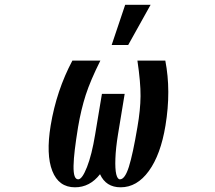

<svg xmlns="http://www.w3.org/2000/svg" viewBox="-20 -797 894 797"><path d="M280.5 -545.5H396.7Q355.5 -463.4 335.9 -402.9Q316.4 -342.3 304 -269.2Q295.1 -214.1 290.5 -175.8Q285.9 -137.4 285.3 -108.7Q284.8 -79.9 289.6 -66.2Q294.4 -52.6 304.7 -52.6Q321 -52.6 341.1 -103.5Q361.2 -154.5 375 -239L403.1 -407.3H497.5L469.8 -239Q460.6 -182.5 459 -139Q457.4 -95.5 462.5 -74Q467.7 -52.6 478 -52.6Q498.6 -52.6 515.1 -104.9Q531.6 -157.3 550.4 -269.2Q562.9 -340.6 563.4 -397.7Q563.9 -454.9 550.4 -545.5H666.2Q690.7 -420.1 666.9 -275.9Q647 -154.8 597.8 -87.2Q548.7 -19.5 480.8 -19.5Q419.7 -19.5 395.2 -73.9Q353 -19.5 291.2 -19.5Q223.7 -19.5 197.1 -87.4Q170.5 -155.2 190.3 -275.9Q214.5 -421.5 280.5 -545.5ZM443.5 -610.1 499.6 -777H605.1L512.1 -610.1Z"/></svg>

Font: Karasuma Gothic
Style: Medium Italic
Weight: 500
Italic angle: 9.39998°
Designer: Rasmus Andersson / Ryoko Nishizuka
Foundry: Genbu
Version: Version 1.00